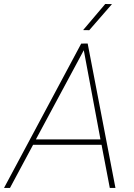

<svg xmlns="http://www.w3.org/2000/svg" viewBox="-55 -925 659 945"><path d="M444.8 -212.4H107.9L-5.9 0H-35.2L344.7 -710.4L376.5 -710.9L513.2 0H485.4ZM121.6 -238.8H439.5L357.4 -677.7ZM462.9 -905.3 496.1 -904.8 384.3 -776.4 354 -776.9Z"/></svg>

Font: Roboto Thin
Style: Italic
Weight: 250
Italic angle: -12°
Designer: Google
Version: Version 2.134; 2016